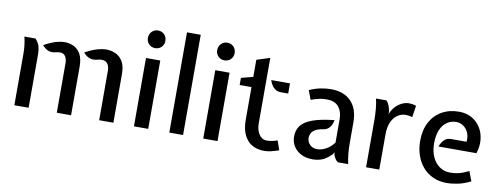

<svg xmlns="http://www.w3.org/2000/svg" viewBox="-63 -1088 3727 1430"><g transform="rotate(10 1801.0 -373.0)"><path d="M724 0V-373.5Q724 -405.5 709.8 -426Q695.5 -446.5 665 -446.5Q654 -446.5 643.8 -444Q633.5 -441.5 620 -439Q592.5 -434 569 -444.2Q545.5 -454.5 526.5 -477.5Q580.5 -506.5 618.2 -517.2Q656 -528 685.5 -528Q723.5 -528 757 -512.5Q790.5 -497 811 -462Q831.5 -427 831.5 -367V0ZM82.5 0V-391Q82.5 -419 79.2 -450.5Q76 -482 67.5 -517H151.5Q175.5 -490 183 -463.5Q190.5 -437 190.5 -407V0ZM403.5 0V-373.5Q403.5 -405.5 390.5 -426Q377.5 -446.5 349.5 -446.5Q338 -446.5 329 -444.5Q320 -442.5 307.5 -440Q279.5 -435 257.2 -445.2Q235 -455.5 216 -478.5Q269.5 -507.5 305.5 -517.8Q341.5 -528 370.5 -528Q408.5 -528 440.5 -512.5Q472.5 -497 492 -462Q511.5 -427 511.5 -367V0Z M987 0V-517H1095V0ZM1041 -601Q1013 -601 994 -620Q975 -639 975 -667Q975 -696 994 -715.2Q1013 -734.5 1041 -734.5Q1069.5 -734.5 1088.2 -715.2Q1107 -696 1107 -667Q1107 -639 1088.2 -620Q1069.5 -601 1041 -601Z M1254.5 0V-758H1358.5V0Z M1511 0V-517H1619V0ZM1565 -601Q1537 -601 1518 -620Q1499 -639 1499 -667Q1499 -696 1518 -715.2Q1537 -734.5 1565 -734.5Q1593.5 -734.5 1612.2 -715.2Q1631 -696 1631 -667Q1631 -639 1612.2 -620Q1593.5 -601 1565 -601Z M1975 11.5Q1889.5 11.5 1844 -42.2Q1798.5 -96 1798.5 -193V-440H1709V-494L1798.5 -517V-646.5L1898.5 -678.5V-185Q1898.5 -133.5 1920.5 -100.5Q1942.5 -67.5 1978.5 -67.5Q1997 -67.5 2015.2 -70.8Q2033.5 -74 2059.5 -82.5L2083.5 -12Q2045.5 0.5 2022.2 6Q1999 11.5 1975 11.5ZM2022.5 -440Q1997.5 -440 1980.2 -450.8Q1963 -461.5 1951.8 -479.2Q1940.5 -497 1934 -517H2076V-440Z M2339 11Q2288 11 2251 -8.5Q2214 -28 2194.2 -60.8Q2174.5 -93.5 2174.5 -133.5Q2174.5 -181.5 2200.5 -215.8Q2226.5 -250 2286.8 -272Q2347 -294 2450.5 -305Q2448 -290 2441 -272.5Q2434 -255 2419.2 -241.2Q2404.5 -227.5 2379.5 -223.5Q2341 -217.5 2320 -205Q2299 -192.5 2291 -176Q2283 -159.5 2283 -141.5Q2283 -112.5 2304 -91Q2325 -69.5 2359.5 -69.5Q2392 -69.5 2425.2 -87.2Q2458.5 -105 2486.5 -141V-318.5Q2486.5 -375.5 2457.8 -411.2Q2429 -447 2365 -447Q2338.5 -447 2311.5 -441.5Q2284.5 -436 2248.5 -423L2222.5 -492Q2270.5 -513 2310.5 -520.2Q2350.5 -527.5 2384.5 -527.5Q2483 -527.5 2537.2 -471.5Q2591.5 -415.5 2591.5 -313V-158.5Q2591.5 -107.5 2596 -68.2Q2600.5 -29 2607.5 0H2530Q2516.5 -8 2508.2 -21.8Q2500 -35.5 2494 -50.5L2492.5 -69.5L2481 -51.5Q2441 -12.5 2408.2 -0.8Q2375.5 11 2339 11Z M2742.5 0V-355.5Q2742.5 -396.5 2738.8 -439.2Q2735 -482 2726.5 -517H2805.5Q2819.5 -503 2827 -483Q2834.5 -463 2838.5 -438.5L2839 -419L2847.5 -438.5Q2867.5 -477.5 2902.8 -501.2Q2938 -525 2976.5 -525Q2989 -525 3002 -522.8Q3015 -520.5 3029.5 -515.5L3016.5 -428Q3000 -432.5 2987.8 -434Q2975.5 -435.5 2965.5 -435.5Q2933.5 -435.5 2905.5 -417Q2877.5 -398.5 2860 -361Q2842.5 -323.5 2842.5 -266.5V0Z M3353 11Q3294.5 11 3248.2 -10.5Q3202 -32 3170 -70Q3138 -108 3121.5 -157.8Q3105 -207.5 3105 -264Q3105 -345.5 3136.2 -404.8Q3167.5 -464 3223.8 -496Q3280 -528 3354.5 -528Q3407 -528 3448.2 -505.5Q3489.5 -483 3515 -443.5Q3540.5 -404 3546.2 -353.2Q3552 -302.5 3534 -246H3247Q3257.5 -276 3277.2 -296.5Q3297 -317 3330 -317H3446.5Q3451 -353.5 3438.8 -383.2Q3426.5 -413 3402 -431Q3377.5 -449 3345.5 -449Q3307.5 -449 3276.8 -428.2Q3246 -407.5 3228.2 -366.2Q3210.5 -325 3210.5 -264.5Q3210.5 -206 3230.2 -162Q3250 -118 3285 -93.8Q3320 -69.5 3364.5 -69.5Q3399 -69.5 3430.8 -77.2Q3462.5 -85 3505.5 -106L3533 -32.5Q3483.5 -8 3437.8 1.5Q3392 11 3353 11Z"/></g></svg>

Font: Expletus Sans Medium
Style: Regular
Weight: 500
Version: Version 7.500